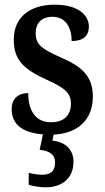

<svg xmlns="http://www.w3.org/2000/svg" viewBox="-20 -567 448 823"><path d="M175 236C246 236 295 197 295 127C295 73 259 41 205 36L210 10C317 5 378 -57 378 -153C378 -243 328 -283 238 -322C159 -357 133 -376 133 -425C133 -468 158 -495 205 -495C255 -495 287 -458 287 -391C336 -391 361 -413 361 -453C361 -502 315 -547 215 -547C110 -547 39 -495 39 -397C39 -307 84 -269 183 -224C257 -190 284 -169 284 -123C284 -75 257 -43 198 -43C134 -43 101 -91 101 -168C65 -168 30 -150 30 -99C30 -37 73 2 164 9L150 75C188 80 216 91 216 130C216 168 195 182 161 182C145 182 124 179 103 174V225C124 232 157 236 175 236Z"/></svg>

Font: Noto Serif Ethiopic Condensed SemiBold
Style: Regular
Weight: 600
Width: 3
Designer: Monotype Design Team
Foundry: Monotype Imaging Inc.
Version: Version 2.102